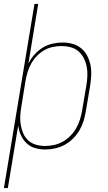

<svg xmlns="http://www.w3.org/2000/svg" viewBox="-33 -755 553 980"><path d="M-13 205 143 -735H162L112 -430Q124 -455 142.5 -476Q161 -497 184.5 -511.5Q208 -526 234.5 -532Q261 -538 286 -538Q313 -538 338 -531Q363 -524 382 -508Q401 -492 412.5 -469.5Q424 -447 429 -422Q434 -397 432.5 -370Q431 -343 427 -317L405 -187Q401 -162 393.5 -137.5Q386 -113 372.5 -90Q359 -67 339.5 -47.5Q320 -28 296.5 -15.5Q273 -3 248 2.5Q223 8 198 8Q170 8 145 0.5Q120 -7 102 -24.5Q84 -42 73.5 -65.5Q63 -89 60 -115L7 205ZM197 -10Q220 -10 243 -15Q266 -20 287.5 -32Q309 -44 326.5 -62Q344 -80 356 -101Q368 -122 375 -144.5Q382 -167 386 -190L408 -320Q412 -344 413 -368Q414 -392 409.5 -415Q405 -438 394.5 -458.5Q384 -479 367 -493.5Q350 -508 327 -514Q304 -520 280 -520Q258 -520 235 -515Q212 -510 191.5 -498Q171 -486 154 -468Q137 -450 125.5 -429Q114 -408 107.5 -386Q101 -364 97 -341L76 -211Q72 -188 70.5 -164Q69 -140 73 -117Q77 -94 86 -73.5Q95 -53 111.5 -38Q128 -23 150.5 -16.5Q173 -10 197 -10Z"/></svg>

Font: Iosevka Slab Thin Oblique
Style: Regular
Weight: 100
Italic angle: -9°
Monospace: yes
Designer: Belleve Invis
Foundry: Belleve Invis
Version: Version 11.1.0; ttfautohint (v1.8.3)